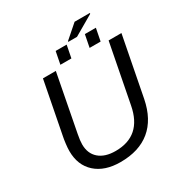

<svg xmlns="http://www.w3.org/2000/svg" viewBox="-205 -1044 1137 1203"><g transform="rotate(-30 363.5 -443.0)"><path d="M319.3 9.8Q205.6 9.8 140.1 -49.1Q74.7 -107.9 74.7 -210.4Q74.7 -231.9 78.4 -262Q82 -292 85.9 -310.1L159.2 -688H252.4L173.3 -276.4Q165 -233.9 165 -206.5Q165 -140.1 207.8 -103Q250.5 -65.9 327.1 -65.9Q514.6 -65.9 552.2 -264.2L634.3 -688H727.1L644 -258.8Q617.7 -125.5 535.6 -57.9Q453.6 9.8 319.3 9.8ZM508.3 -896H618.7L617.7 -890.1L474.1 -806.6H411.1L411.6 -811.5ZM507.8 -707 525.4 -796.9H605L587.4 -707ZM296.4 -707 314 -796.9H393.6L376 -707Z"/></g></svg>

Font: Liberation Sans
Style: Italic
Weight: 400
Italic angle: -12°
Designer: Steve Matteson
Foundry: Ascender Corporation
Version: Version 2.1.5